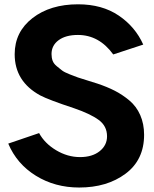

<svg xmlns="http://www.w3.org/2000/svg" viewBox="-20 -837 701 875"><path d="M17.6 -182.6 158.2 -230.5Q183.6 -183.6 235.8 -152.3Q288.1 -121.1 344.7 -121.1Q400.4 -121.1 434.1 -147.9Q467.8 -174.8 467.8 -215.8Q467.8 -262.7 429.7 -290.5Q391.6 -318.4 317.4 -343.8Q202.1 -381.8 163.1 -402.3Q46.9 -465.8 46.9 -589.8Q46.9 -691.4 127.9 -754.4Q209 -817.4 335.9 -817.4Q445.3 -817.4 521 -766.1Q596.7 -714.8 632.8 -633.8L496.1 -588.9Q431.6 -677.7 335 -677.7Q279.3 -677.7 247.1 -653.8Q214.8 -629.9 214.8 -590.8Q214.8 -574.2 219.7 -560.5Q224.6 -546.9 238.8 -535.2Q252.9 -523.4 263.2 -515.6Q273.4 -507.8 298.3 -498Q323.2 -488.3 335.4 -483.9Q347.7 -479.5 380.4 -469.7Q413.1 -460 423.8 -456.1Q467.8 -441.4 502.4 -423.8Q537.1 -406.2 569.3 -379.4Q601.6 -352.5 619.1 -312.5Q636.7 -272.5 636.7 -222.7Q636.7 -108.4 552.2 -45.4Q467.8 17.6 340.8 17.6Q230.5 17.6 143.6 -36.1Q56.6 -89.8 17.6 -182.6Z"/></svg>

Font: Gothic A1 Black
Style: Regular
Weight: 900
Version: Version 2.50